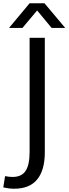

<svg xmlns="http://www.w3.org/2000/svg" viewBox="-70 -911 419 1174"><path d="M0 0ZM-50 235 -39 166Q-14 171 7 171Q62 171 86.5 134Q111 97 111 19V-680H204V21Q204 129 157.5 186Q111 243 16 243Q-13 243 -50 235ZM246 -740 157 -847 67 -740H-15L111 -891H202L329 -740Z"/></svg>

Font: Martel Sans
Style: Regular
Weight: 400
Designer: Dan Reynolds and Mathieu Réguer
Foundry: Dan Reynolds and Mathieu Réguer
Version: Version 1.002; ttfautohint (v1.1) -l 5 -r 5 -G 72 -x 0 -D la